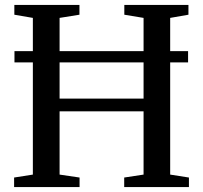

<svg xmlns="http://www.w3.org/2000/svg" viewBox="-20 -763 828 783"><path d="M114 -51V-690L38.5 -703V-743H304V-703L223 -690V-361H565.5V-690L487 -703V-743H748.5V-703L674 -690V-51L750.5 -39V0H486.5V-39L565.5 -51V-309H223V-51L304.5 -39V0H37.5V-39ZM747 -554.5V-508.5H39V-554.5Z"/></svg>

Font: Merriweather 60pt
Style: Regular
Weight: 400
Version: Version 2.100